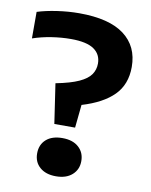

<svg xmlns="http://www.w3.org/2000/svg" viewBox="-85 -813 693 884"><g transform="rotate(10 261.5 -371.0)"><path d="M189 -227.5 161.5 -413Q230.5 -426.5 269 -444.2Q307.5 -462 323 -484.8Q338.5 -507.5 338.5 -536Q338.5 -579 304.5 -602.5Q270.5 -626 197 -626Q153 -626 106.5 -618.8Q60 -611.5 19 -597.5V-721.5Q58 -734 111 -741.8Q164 -749.5 214 -749.5Q354 -749.5 424.2 -696.8Q494.5 -644 494.5 -547.5Q494.5 -465.5 444.2 -415Q394 -364.5 297 -335.5L286 -227.5ZM237.5 8.5Q190 8.5 162.2 -15.8Q134.5 -40 134.5 -80.5Q134.5 -121.5 161.8 -145.8Q189 -170 237.5 -170Q286 -170 313.5 -145.2Q341 -120.5 341 -80.5Q341 -41 313.2 -16.2Q285.5 8.5 237.5 8.5Z"/></g></svg>

Font: Encode Sans Semi Expanded
Style: Bold
Weight: 700
Width: 6
Designer: Multiple Designers
Foundry: Impallari Type
Version: Version 3.000; ttfautohint (v1.8.3) -l 8 -r 50 -G 200 -x 14 